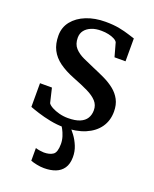

<svg xmlns="http://www.w3.org/2000/svg" viewBox="-149 -649 784 975"><g transform="rotate(20 243.0 -162.0)"><path d="M233 11Q196 11 158.5 3.5Q121 -4 90.5 -13.8Q60 -23.5 43.5 -30V-158H108L126.5 -80Q132.5 -70.5 149.5 -61.2Q166.5 -52 189.2 -46Q212 -40 236.5 -40Q276 -40 300.5 -50.2Q325 -60.5 336.2 -79Q347.5 -97.5 347.5 -122Q347.5 -150.5 329.5 -170.2Q311.5 -190 277.8 -206.5Q244 -223 196 -241.5Q147.5 -260.5 114.5 -284.5Q81.5 -308.5 65 -340.8Q48.5 -373 48.5 -418Q48.5 -462.5 75 -495.5Q101.5 -528.5 147.2 -546.8Q193 -565 250 -565Q293 -565 325 -558.8Q357 -552.5 379.2 -545.2Q401.5 -538 413.5 -534.5V-411H354L333.5 -485Q329 -493.5 316 -500.2Q303 -507 284.8 -511Q266.5 -515 246.5 -515Q216 -515.5 193 -506.2Q170 -497 157.2 -480.5Q144.5 -464 144.5 -441Q144.5 -406.5 163 -386Q181.5 -365.5 211.2 -351.8Q241 -338 274 -324Q306.5 -310.5 337.2 -295.8Q368 -281 392.5 -261.5Q417 -242 431.5 -215Q446 -188 446 -150.5Q446 -102 420.8 -65.8Q395.5 -29.5 347.8 -9.2Q300 11 233 11ZM209.5 240.5Q190.5 240.5 170 236.2Q149.5 232 136.5 227V158.5Q147 162 160.8 164Q174.5 166 181.5 166Q212.5 166 230.8 153.5Q249 141 249 96Q249 76 242.8 56.2Q236.5 36.5 228.2 21.2Q220 6 215 -1L245.5 -6L264 -1Q274.5 8.5 290.2 29.5Q306 50.5 317.8 79Q329.5 107.5 329 139.5Q328.5 175.5 313.2 197.8Q298 220 271.5 230.2Q245 240.5 209.5 240.5Z"/></g></svg>

Font: Merriweather 24pt
Style: Regular
Weight: 400
Designer: Eben Sorkin
Foundry: Eben Sorkin
Version: Version 2.100